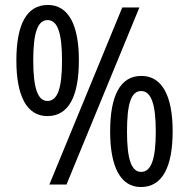

<svg xmlns="http://www.w3.org/2000/svg" viewBox="-20 -744 762 774"><path d="M46 -500C46 -357 88 -276 171 -276C257 -276 298 -356 298 -501C298 -644 256 -724 173 -724C87 -724 46 -645 46 -500ZM542 -714H473L179 0H248ZM114 -500C114 -610 131 -663 172 -663C212 -663 230 -611 230 -500C230 -390 213 -337 171 -337C132 -337 114 -390 114 -500ZM424 -214C424 -71 466 10 548 10C634 10 676 -70 676 -215C676 -358 633 -438 550 -438C465 -438 424 -359 424 -214ZM492 -214C492 -324 508 -377 549 -377C589 -377 608 -325 608 -214C608 -104 590 -51 549 -51C509 -51 492 -104 492 -214Z"/></svg>

Font: Noto Sans Sinhala UI Condensed
Style: Regular
Weight: 400
Width: 3
Designer: Jelle Bosma - Monotype Design Team
Foundry: Monotype Imaging Inc.
Version: Version 2.006